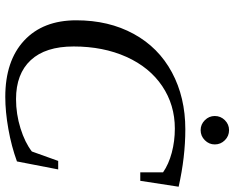

<svg xmlns="http://www.w3.org/2000/svg" viewBox="-99 -766 874 716"><g transform="rotate(90 338.0 -408.0)"><path d="M341.3 9.3Q207 9.3 131.3 -61Q55.7 -131.3 55.7 -255.4Q55.7 -376.5 106.2 -469.2Q156.7 -562 249.8 -612.1Q342.8 -662.1 462.4 -662.1Q565.4 -662.1 676.3 -637.2L654.3 -494.1H622.6V-579.1Q592.3 -600.1 549.3 -611.6Q506.3 -623 459.5 -623Q371.1 -623 301 -575.9Q231 -528.8 192.1 -442.4Q153.3 -356 153.3 -245.6Q153.3 -140.6 204.3 -85.7Q255.4 -30.8 349.6 -30.8Q405.3 -30.8 458.5 -47.4Q511.7 -64 544.9 -89.8L580.1 -188H611.8L582 -34.2Q525.9 -13.7 461.2 -2.2Q396.5 9.3 341.3 9.3ZM518.6 -772Q518.6 -750.5 502.9 -734.9Q487.3 -719.2 465.3 -719.2Q443.8 -719.2 428.2 -734.9Q412.6 -750.5 412.6 -772Q412.6 -793.9 428.2 -809.6Q443.8 -825.2 465.3 -825.2Q487.3 -825.2 502.9 -809.6Q518.6 -793.9 518.6 -772Z"/></g></svg>

Font: Tinos
Style: Italic
Weight: 400
Italic angle: -16.333°
Designer: Steve Matteson
Foundry: Monotype Imaging Inc.
Version: Version 1.32